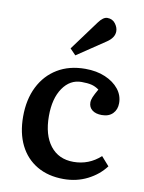

<svg xmlns="http://www.w3.org/2000/svg" viewBox="-88 -843 690 918"><g transform="rotate(10 256.5 -383.5)"><path d="M285 14Q210 14 155.5 -18Q101 -50 72 -108.5Q43 -167 43 -247Q43 -330 74 -392Q105 -454 162 -488.5Q219 -523 297 -523Q352 -523 394 -505Q436 -487 460 -457Q484 -427 484 -389Q484 -358 465 -338.5Q446 -319 412 -319Q382 -319 365 -332.5Q348 -346 348 -369Q348 -381 354 -395.5Q360 -410 375 -436Q357 -449 338 -453.5Q319 -458 290 -458Q234 -458 199 -407Q164 -356 164 -271Q164 -179 204.5 -127Q245 -75 317 -75Q392 -75 448 -126L486 -83Q453 -39 400.5 -12.5Q348 14 285 14ZM238 -578 210 -607 316 -751Q338 -781 358 -781Q383 -781 397 -762.5Q411 -744 411 -725Q411 -694 375 -670Z"/></g></svg>

Font: Literata 12pt Medium
Style: Regular
Weight: 500
Designer: Latin by Veronika Burian and Jose Scaglione. Greek by Irene Vlachou. Cyrillic by Vera Evstafieva.
Foundry: TypeTogether
Version: Version 3.002